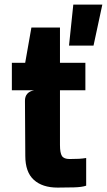

<svg xmlns="http://www.w3.org/2000/svg" viewBox="-20 -824 473 850"><path d="M235 6.5Q167.5 6.5 129.8 -27.8Q92 -62 92 -134L90.5 -378Q90.5 -416.5 131.5 -424.5H32.5V-546H91.5L119 -702H245.5V-546H358V-424.5H245.5V-182Q245.5 -147 254.2 -133.5Q263 -120 288 -120Q313 -120 329.8 -121Q346.5 -122 361.5 -124.5V-2Q343.5 4.5 307.8 5.5Q272 6.5 235 6.5ZM285.5 -622 304.5 -803.5H433L394 -622Z"/></svg>

Font: Spline Sans
Style: Bold
Weight: 700
Designer: Eben Sorkin, Mirko Velimirovic
Foundry: Sorkin Type
Version: Version 1.000; ttfautohint (v1.8.3)